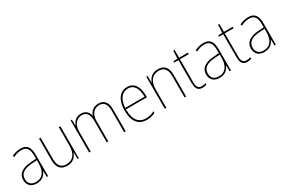

<svg xmlns="http://www.w3.org/2000/svg" viewBox="87 -1691 4028 2734"><g transform="rotate(-30 2101.0 -324.0)"><path d="M232 -537C182 -537 133 -523 88 -501L98 -476C147 -502 190 -512 232 -512C316 -512 354 -467 354 -347V-301L266 -295C127 -285 44 -234 44 -129C44 -49 91 10 189 10C286 10 331 -42 353 -99H355L358 0H380V-353C380 -483 332 -537 232 -537ZM267 -271 354 -277V-220C353 -98 304 -14 189 -14C114 -14 72 -57 72 -129C72 -220 145 -263 267 -271Z M886 -528H860V-227C860 -82 792 -15 692 -15C608 -15 561 -65 561 -179V-528H535V-174C535 -53 588 10 691 10C793 10 841 -51 861 -111H863L866 0H886Z M1517 -538C1433 -538 1384 -493 1361 -430H1359C1345 -495 1301 -538 1229 -538C1137 -538 1099 -478 1080 -431H1078L1074 -528H1054V0H1080V-329C1080 -445 1142 -513 1229 -513C1293 -513 1343 -471 1343 -358V0H1369V-331C1369 -454 1430 -513 1517 -513C1581 -513 1630 -470 1630 -364V0H1656V-366C1656 -484 1599 -538 1517 -538Z M1987 -538C1853 -538 1789 -416 1789 -261C1789 -100 1853 10 2000 10C2056 10 2099 -1 2141 -23V-51C2089 -24 2053 -15 2000 -15C1878 -15 1814 -105 1815 -269H2160V-295C2160 -427 2111 -538 1987 -538ZM1987 -513C2089 -513 2135 -420 2134 -293H1816C1826 -438 1891 -513 1987 -513Z M2493 -538C2393 -538 2343 -477 2324 -416H2322L2319 -528H2298V0H2324V-305C2324 -446 2395 -513 2493 -513C2574 -513 2623 -465 2623 -352V0H2649V-357C2649 -481 2592 -538 2493 -538Z M2916 -15C2855 -15 2838 -55 2838 -130V-503H2983V-528H2838V-658H2817L2810 -528L2742 -524V-503H2812V-130C2812 -42 2835 10 2916 10C2945 10 2964 5 2983 -2V-27C2965 -20 2943 -15 2916 -15Z M3239 -537C3189 -537 3140 -523 3095 -501L3105 -476C3154 -502 3197 -512 3239 -512C3323 -512 3361 -467 3361 -347V-301L3273 -295C3134 -285 3051 -234 3051 -129C3051 -49 3098 10 3196 10C3293 10 3338 -42 3360 -99H3362L3365 0H3387V-353C3387 -483 3339 -537 3239 -537ZM3274 -271 3361 -277V-220C3360 -98 3311 -14 3196 -14C3121 -14 3079 -57 3079 -129C3079 -220 3152 -263 3274 -271Z M3653 -15C3592 -15 3575 -55 3575 -130V-503H3720V-528H3575V-658H3554L3547 -528L3479 -524V-503H3549V-130C3549 -42 3572 10 3653 10C3682 10 3701 5 3720 -2V-27C3702 -20 3680 -15 3653 -15Z M3976 -537C3926 -537 3877 -523 3832 -501L3842 -476C3891 -502 3934 -512 3976 -512C4060 -512 4098 -467 4098 -347V-301L4010 -295C3871 -285 3788 -234 3788 -129C3788 -49 3835 10 3933 10C4030 10 4075 -42 4097 -99H4099L4102 0H4124V-353C4124 -483 4076 -537 3976 -537ZM4011 -271 4098 -277V-220C4097 -98 4048 -14 3933 -14C3858 -14 3816 -57 3816 -129C3816 -220 3889 -263 4011 -271Z"/></g></svg>

Font: Noto Sans Thai Looped SemiCondensed Thin
Style: Regular
Weight: 100
Width: 4
Designer: Sasikarn Vongin, Ben Mitchell
Foundry: The Fontpad Ltd
Version: Version 1.001